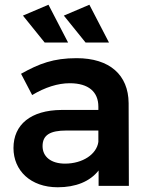

<svg xmlns="http://www.w3.org/2000/svg" viewBox="-20 -786 630 812"><path d="M169 -606H268L185 -766L77 -720ZM342 -606H441L358 -766L250 -720ZM397 0H525L524 -350C523 -469 444 -540 304 -540C206 -540 146 -517 69 -474L116 -384C171 -417 225 -434 275 -434C355 -434 396 -397 396 -335V-321H240C110 -320 37 -259 37 -160C37 -65 109 6 224 6C300 6 360 -18 397 -65ZM255 -94C196 -94 160 -123 160 -168C160 -215 192 -234 261 -234H396V-186C389 -134 330 -94 255 -94Z"/></svg>

Font: Montserrat_SPRD_medium Medium
Style: Regular
Weight: 400
Designer: Julieta Ulanovsky edited by Nelly Hempel
Foundry: Julieta Ulanovsky
Version: Version 4.000;PS 004.000;hotconv 1.0.88;makeotf.lib2.5.64775